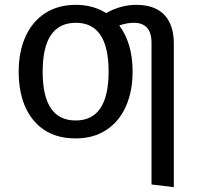

<svg xmlns="http://www.w3.org/2000/svg" viewBox="-20 -559 829 792"><path d="M697 -379V213L605 202V-382Q605 -424 586.5 -444.5Q568 -465 533 -465Q503 -465 472 -454Q527 -380 527 -264Q527 -182 499 -119.5Q471 -57 418 -22.5Q365 12 292 12Q181 12 119 -62Q57 -136 57 -263Q57 -345 85 -407.5Q113 -470 166 -504.5Q219 -539 293 -539Q364 -539 418 -505Q478 -539 542 -539Q618 -539 657.5 -498Q697 -457 697 -379ZM428 -264Q428 -465 293 -465Q156 -465 156 -263Q156 -62 292 -62Q428 -62 428 -264Z"/></svg>

Font: FiraGOUPP
Style: Medium
Weight: 400
Designer: bBox Type
Foundry: bBox Type GmbH
Version: Version 1.001